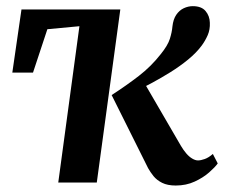

<svg xmlns="http://www.w3.org/2000/svg" viewBox="-20 -578 712 608"><path d="M286.5 0H164.5L231.5 -495L130 -485.5L84.5 -348H19L48 -548H361ZM536.5 9.5Q510.5 9.5 493.5 1Q476.5 -7.5 466.2 -20.2Q456 -33 449 -45.5L333.5 -277Q380 -307 419.5 -337.5Q459 -368 489 -406.5Q511 -433.5 517.8 -454.8Q524.5 -476 526 -494Q528.5 -517 538.2 -531.2Q548 -545.5 562 -552Q576 -558.5 590.5 -558.5Q618 -558.5 631 -543Q644 -527.5 644.5 -506Q645.5 -484.5 637.8 -466.8Q630 -449 619 -434Q602 -411 575.8 -389.5Q549.5 -368 519.8 -349.5Q490 -331 462.5 -316.2Q435 -301.5 415 -292L428 -331L553 -116Q561 -102.5 570 -92Q579 -81.5 588.8 -75.8Q598.5 -70 607 -70Q616 -70 628.5 -74.5Q641 -79 654 -90.5L669.5 -60.5Q661 -48.5 642.2 -32Q623.5 -15.5 596.5 -3Q569.5 9.5 536.5 9.5Z"/></svg>

Font: Merriweather 36pt SemiBold
Style: Italic
Weight: 600
Italic angle: -7.8°
Version: Version 2.101